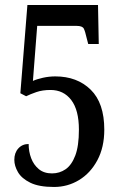

<svg xmlns="http://www.w3.org/2000/svg" viewBox="-20 -734 486 764"><path d="M195 10Q135 10 100.5 -7Q66 -24 51.5 -49Q37 -74 37 -98Q37 -126 53 -143.5Q69 -161 94 -161Q94 -131 104 -104.5Q114 -78 134.5 -61Q155 -44 187 -44Q217 -44 241 -60.5Q265 -77 279.5 -115Q294 -153 294 -218Q294 -296 263.5 -336Q233 -376 181 -376Q149 -376 124.5 -367.5Q100 -359 84 -351L61 -363L89 -714H370L373 -559H331L325 -582Q319 -609 313.5 -620Q308 -631 285 -631H128L111 -412Q126 -419 150.5 -424.5Q175 -430 200 -430Q287 -430 341 -377Q395 -324 395 -218Q395 -148 367.5 -96.5Q340 -45 294.5 -17.5Q249 10 195 10Z"/></svg>

Font: Noto Serif Hebrew ExtraCondensed Medium
Style: Regular
Weight: 500
Width: 2
Designer: Monotype Design Team
Foundry: Monotype Imaging Inc.
Version: Version 2.004; ttfautohint (v1.8.4.7-5d5b)